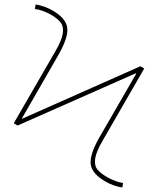

<svg xmlns="http://www.w3.org/2000/svg" viewBox="-20 -770 701 852"><path d="M226 -543Q254 -591 258.5 -621Q263 -651 250 -669Q237 -687 204 -706Q168 -726 135 -730L138 -750Q178 -744 214 -723Q271 -690 278 -649.5Q285 -609 243 -533L77 -244L78 -243L603 -476L620 -466L435 -145Q407 -97 402.5 -67Q398 -37 411 -19.5Q424 -2 457 17Q496 38 526 42L523 62Q483 56 447 35Q390 2 383 -38.5Q376 -79 418 -155L585 -444L583 -445L58 -213L41 -223Z"/></svg>

Font: Mplus 1p Thin
Style: Regular
Weight: 250
Version: Version 1.061